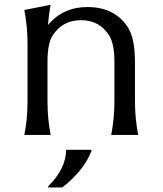

<svg xmlns="http://www.w3.org/2000/svg" viewBox="-20 -577 695 821"><path d="M371.1 63.5V68.4Q337.9 153.8 246.1 224.6H186V219.7Q262.7 143.6 262.7 63.5ZM84 0Q97.7 -66.9 97.7 -144V-389.2Q97.7 -463.9 84 -534.2L196.3 -556.6Q188.5 -512.2 185.1 -470.2Q250 -546.9 353.5 -546.9Q469.2 -546.9 525.4 -462.4Q557.1 -415 557.1 -313V-143.6Q557.1 -71.8 570.8 0H455.6Q469.2 -72.3 469.2 -144V-313.5Q469.2 -389.2 446.8 -425.3Q405.3 -490.7 326.2 -490.7Q247.6 -490.7 205.1 -425.3Q183.1 -391.6 183.1 -313.5V-144Q183.1 -67.4 196.8 0Z"/></svg>

Font: Classica
Style: Book
Weight: 400
Designer: Wojciech Kalinowski "wmk69" (wmk69@o2.pl)
Foundry: Wojciech Kalinowski "wmk69" (wmk69@o2.pl)
Version: Version 2.1.1; 2021-05-14